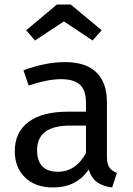

<svg xmlns="http://www.w3.org/2000/svg" viewBox="-20 -812 584 844"><path d="M494 -52 473 12Q432 7 407 -11Q382 -29 370 -67Q317 12 213 12Q135 12 90 -32Q45 -76 45 -147Q45 -231 105.5 -276Q166 -321 277 -321H358V-360Q358 -416 331 -440Q304 -464 248 -464Q190 -464 106 -436L83 -503Q181 -539 265 -539Q358 -539 404 -493.5Q450 -448 450 -364V-123Q450 -91 461 -75.5Q472 -60 494 -52ZM358 -139V-260H289Q143 -260 143 -152Q143 -105 166 -81Q189 -57 234 -57Q313 -57 358 -139ZM95 -679 230 -792H291L427 -679L387 -634L261 -718L134 -634Z"/></svg>

Font: Wolseley Sans
Style: Regular
Weight: 400
Designer: Carrois Corporate & Edenspiekermann AG
Foundry: Carrois Corporate GbR & Edenspiekermann AG
Version: Version 4.202